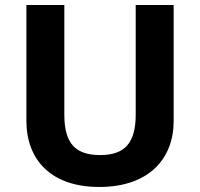

<svg xmlns="http://www.w3.org/2000/svg" viewBox="-20 -827 796 764"><path d="M671 -345V-807H520V-371C520 -260 478 -210 379 -210C284 -210 236 -252 236 -370V-807H85V-347C85 -188 186 -83 375 -83C574 -83 671 -197 671 -345Z"/></svg>

Font: Noto Sans Telugu UI
Style: Bold
Weight: 700
Designer: Jelle Bosma - Monotype Design Team
Foundry: Monotype Imaging Inc.
Version: Version 2.005